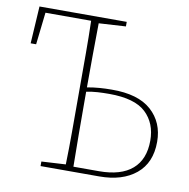

<svg xmlns="http://www.w3.org/2000/svg" viewBox="-77 -752 815 828"><g transform="rotate(10 330.5 -338.5)"><path d="M20 -514 30 -677H412V-657L294 -650Q293 -580 292.5 -509Q292 -438 292 -369Q320 -374 346 -376Q372 -378 399 -378Q515 -379 573 -327Q631 -275 631 -190Q631 -98 571.5 -49Q512 0 411 0H154V-20L260 -26Q262 -97 262 -168Q262 -239 262 -310V-367Q262 -440 262 -512Q262 -584 260 -655H60L44 -514ZM292 -310Q292 -237 292.5 -165Q293 -93 294 -22H406Q502 -22 551.5 -65Q601 -108 601 -190Q601 -266 552.5 -312Q504 -358 392 -358Q365 -358 341 -356.5Q317 -355 292 -350Z"/></g></svg>

Font: Source Serif Pro ExtraLight
Style: Regular
Weight: 200
Designer: Frank Grießhammer
Foundry: Adobe Systems Incorporated
Version: Version 3.001;hotconv 1.0.111;makeotfexe 2.5.65597